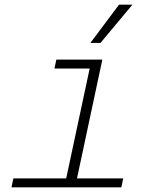

<svg xmlns="http://www.w3.org/2000/svg" viewBox="-20 -798 690 818"><path d="M37 -38H262L362 -506H212L220 -544H416L308 -38H505L497 0H29ZM487 -778H544L408 -615H365Z"/></svg>

Font: Azeret Mono Thin
Style: Italic
Weight: 100
Italic angle: -12°
Designer: Martin Vácha
Foundry: Displaay
Version: Version 1.000; Glyphs 3.0.3, build 3074